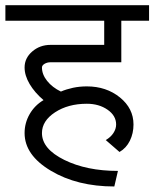

<svg xmlns="http://www.w3.org/2000/svg" viewBox="-33 -670 581 723"><path d="M-12.7 -591.8V-650.4H528.3V-591.8H423.8V-435.5H157.2Q144.5 -435.5 134.8 -429.7Q125 -423.8 125 -416Q125 -389.6 144.5 -365.2Q164.1 -340.8 196.3 -325.2Q216.8 -334 241.7 -339.4Q266.6 -344.7 293.9 -344.7Q367.2 -344.7 418.5 -303.2Q469.7 -261.7 469.7 -201.2Q469.7 -168 456.1 -140.1Q442.4 -112.3 417 -97.7L365.2 -142.6Q383.8 -153.3 394 -168.9Q404.3 -184.6 404.3 -201.2Q404.3 -234.4 372.1 -256.8Q339.8 -279.3 293.9 -279.3Q223.6 -279.3 174.3 -247.1Q125 -214.8 125 -168.9Q125 -109.4 209 -67.9Q293 -26.4 411.1 -26.4L397.5 32.2Q257.8 32.2 158.7 -26.9Q59.6 -85.9 59.6 -168.9Q59.6 -207 78.6 -240.2Q97.7 -273.4 130.9 -293Q97.7 -321.3 78.6 -353.5Q59.6 -385.7 59.6 -416Q59.6 -451.2 88.4 -476.1Q117.2 -501 157.2 -501H359.4V-591.8Z"/></svg>

Font: Lohit Devanagari
Style: Regular
Weight: 400
Version: 2.95.4